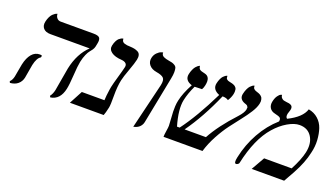

<svg xmlns="http://www.w3.org/2000/svg" viewBox="-57 -954 2341 1356"><g transform="rotate(20 1113.0 -276.0)"><path d="M152.8 -159.2Q150.9 -149.9 144 -108.6Q137.2 -67.4 135.3 -58.1Q128.9 -27.8 106.2 -8.5Q83.5 10.7 47.4 13.2L42.5 2Q58.6 -12.7 64.9 -41Q66.9 -49.8 73.5 -89.1Q80.1 -128.4 82.5 -138.2Q93.8 -190.4 118.2 -219.2Q142.6 -248 178.7 -248Q189 -248 194.8 -244.1L191.9 -231Q165 -216.3 152.8 -159.2ZM462.9 -295.9Q456.1 -262.7 451.7 -190.4Q447.3 -118.2 439.9 -85Q421.4 1.5 350.6 12.2L344.7 2Q360.8 -18.6 367.2 -48.8Q371.6 -69.8 382.3 -136Q393.1 -202.1 397.5 -223.1Q422.4 -340.8 493.7 -408.2H198.7Q162.1 -408.2 145 -428Q127.9 -447.8 134.8 -479Q139.2 -499.5 147.2 -515.6Q155.3 -531.7 163.6 -539.8Q171.9 -547.9 179.4 -552.7Q187 -557.6 191.9 -558.6L196.8 -560.1Q196.8 -542 207.8 -529.1Q218.8 -516.1 236.8 -516.1H482.9Q520.5 -516.1 530.3 -502.4Q540 -488.8 533.2 -458L528.3 -434.1Q525.4 -421.4 517.3 -409.4Q509.3 -397.5 500.5 -387.7Q491.7 -377.9 481 -354Q470.2 -330.1 462.9 -295.9Z M779.3 -272Q768.6 -222.2 769 -153.1Q769.5 -84 765.1 -63Q755.4 -18.1 747.6 0H493.7L546.9 -100.1H716.8Q717.8 -132.3 725.1 -181.2Q725.6 -188 729 -204.1Q734.4 -230.5 751 -287.6Q767.6 -344.7 772.9 -369.1Q776.9 -387.2 766.1 -397.2Q755.4 -407.2 734.4 -409.2Q682.1 -412.1 655.3 -431.9Q628.4 -451.7 635.3 -481.9Q639.6 -502 647.2 -516.8Q654.8 -531.7 662.6 -538.6Q670.4 -545.4 677.7 -549.3Q685.1 -553.2 689.9 -553.7L694.3 -554.2Q693.8 -542.5 699 -534.9Q704.1 -527.3 714.8 -523.9Q725.6 -520.5 734.1 -519.5Q742.7 -518.6 756.8 -518.1Q776.9 -517.1 790.3 -514.4Q803.7 -511.7 817.1 -504.9Q830.6 -498 835 -483.6Q839.4 -469.2 835 -448.2Q829.1 -419.9 807.4 -360.6Q785.6 -301.3 779.3 -272Z M972.2 5.9 1054.7 -335.9Q1063.5 -376.5 1049.3 -391.4Q1035.2 -406.2 993.2 -413.1Q957.5 -418.9 938.7 -441.2Q919.9 -463.4 926.3 -494.1Q931.6 -519 948 -535.2Q964.4 -551.3 977.5 -555.2L991.2 -559.1Q990.7 -548.3 995.4 -540.8Q1000 -533.2 1010.5 -528.8Q1021 -524.4 1026.9 -522.9Q1032.7 -521.5 1044.9 -519Q1064.9 -515.6 1074.2 -513.2Q1083.5 -510.7 1095 -503.7Q1106.4 -496.6 1109.6 -485.4Q1112.8 -474.1 1112.8 -454.6Q1112.8 -435.1 1106.9 -405.8L1037.1 -50.8Q1034.2 -36.6 1026.1 -25.6Q1018.1 -14.6 1009.5 -8.8Q1001 -2.9 991.7 0.7Q982.4 4.4 977.8 5.1Q973.1 5.9 972.2 5.9Z M1755.4 -452.1Q1749 -421.9 1725.3 -384.5Q1701.7 -347.2 1670.2 -307.6Q1638.7 -268.1 1605.5 -223.6Q1572.3 -179.2 1540.3 -120.1Q1508.3 -61 1490.2 0H1197.3Q1197.3 -17.1 1201.9 -45.4Q1206.5 -73.7 1206.5 -85.9Q1205.6 -106.4 1203.4 -140.4Q1201.2 -174.3 1200.4 -190.9Q1199.7 -207.5 1200.9 -231.2Q1202.1 -254.9 1207 -275.9Q1219.7 -335 1260.3 -410.2Q1203.1 -428.2 1213.4 -477.1Q1217.8 -497.6 1225.1 -513.4Q1232.4 -529.3 1239.5 -537.6Q1246.6 -545.9 1253.2 -551Q1259.8 -556.2 1263.7 -557.6L1268.1 -559.1Q1269.5 -541 1278.6 -533.4Q1287.6 -525.9 1317.4 -520Q1364.3 -509.8 1350.6 -443.8Q1346.7 -423.8 1337.9 -409.2Q1323.2 -409.2 1306.6 -408.2Q1290 -407.2 1282.7 -407.2Q1253.9 -346.7 1242.2 -292Q1227.1 -220.2 1262.2 -100.1H1282.2Q1371.1 -218.8 1465.8 -412.1Q1409.7 -434.6 1419.9 -482.9Q1424.3 -502.9 1431.4 -518.1Q1438.5 -533.2 1445.6 -540.5Q1452.6 -547.9 1459.2 -552.5Q1465.8 -557.1 1469.7 -558.1L1474.1 -559.1Q1474.1 -549.8 1475.8 -543.2Q1477.5 -536.6 1482.9 -533Q1488.3 -529.3 1490.7 -528.1Q1493.2 -526.9 1501.2 -525.1Q1509.3 -523.4 1510.3 -522.9Q1511.7 -522.5 1514.6 -522Q1521.5 -520.5 1525.4 -519.3Q1529.3 -518.1 1535.9 -515.4Q1542.5 -512.7 1546.1 -509.8Q1549.8 -506.8 1554.2 -501.5Q1558.6 -496.1 1560.1 -489.5Q1561.5 -482.9 1561.5 -473.4Q1561.5 -463.9 1559.1 -452.1Q1553.2 -425.8 1536.1 -398.9Q1520 -411.1 1491.7 -411.1Q1413.6 -231.9 1319.3 -100.1H1479.5Q1534.7 -202.1 1643.1 -318.8Q1676.8 -355.5 1682.1 -381.8Q1681.6 -388.7 1683.1 -392.8Q1684.6 -397 1681.4 -401.1Q1678.2 -405.3 1677.5 -407.2Q1676.8 -409.2 1672.4 -411.6Q1668 -414.1 1666.7 -414.6Q1665.5 -415 1661.4 -416.5Q1657.2 -418 1656.7 -418Q1611.3 -434.6 1620.1 -476.1Q1625 -498.5 1632.8 -515.1Q1640.6 -531.7 1648.4 -539.8Q1656.2 -547.9 1663.1 -552.7Q1669.9 -557.6 1674.3 -558.1L1678.7 -559.1Q1678.2 -551.3 1679.7 -545.4Q1681.2 -539.6 1685.8 -535.6Q1690.4 -531.7 1692.6 -530.3Q1694.8 -528.8 1702.4 -526.1Q1710 -523.4 1711.4 -522.9Q1711.9 -522.9 1716.8 -521.2Q1721.7 -519.5 1723.9 -518.6Q1726.1 -517.6 1731.4 -515.1Q1736.8 -512.7 1739.5 -510Q1742.2 -507.3 1746.3 -503.4Q1750.5 -499.5 1752.4 -494.6Q1754.4 -489.7 1756.1 -483.4Q1757.8 -477.1 1757.6 -469.2Q1757.3 -461.4 1755.4 -452.1Z M2095.2 -533.2Q2137.2 -525.9 2167 -499.3Q2196.8 -472.7 2209.7 -434.3Q2222.7 -396 2225.6 -348.4Q2228.5 -300.8 2216.3 -252Q2199.7 -172.9 2150.4 -83L2104 0H1859.9L1917 -100.1H2124Q2167.5 -183.1 2180.2 -241.2Q2195.3 -311.5 2165.5 -359.4Q2135.7 -407.2 2073.2 -407.2Q2034.2 -407.2 1985.1 -378.7Q1936 -350.1 1894 -301.8Q1806.2 -202.6 1764.6 -8.8Q1763.7 -4.9 1756.8 0Q1750 4.9 1743.7 4.9Q1726.6 4.9 1736.8 -42Q1758.3 -144 1807.4 -231.4Q1856.4 -318.8 1926.8 -380.9Q1930.7 -399.9 1921.9 -408Q1913.1 -416 1880.9 -422.9Q1852.5 -429.2 1840.6 -449.5Q1828.6 -469.7 1834.5 -497.1Q1840.3 -524.9 1852.5 -542Q1864.7 -559.1 1874 -562L1882.8 -564.9Q1883.3 -550.8 1891.6 -542.2Q1899.9 -533.7 1908 -531.5Q1916 -529.3 1929.2 -527.8Q1940.9 -526.9 1948.2 -525.4Q1955.6 -523.9 1963.9 -519.8Q1972.2 -515.6 1975.1 -506.8Q1978 -498 1975.1 -484.9Q1973.1 -476.1 1969.7 -467.5Q1966.3 -459 1965.3 -453.1Q1960 -427.7 1973.6 -418Q2074.7 -467.8 2095.2 -533.2Z"/></g></svg>

Font: Linux Biolinum
Style: Italic
Weight: 400
Italic angle: -12°
Designer: Philipp H. Poll
Foundry: Philipp H. Poll
Version: Version 1.1.3 ; ttfautohint (v0.9)